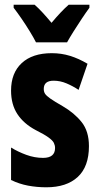

<svg xmlns="http://www.w3.org/2000/svg" viewBox="-20 -786 424 816"><path d="M358 -165Q358 -78 310.5 -34Q263 10 177 10Q137 10 99.5 3Q62 -4 27 -21V-159Q56 -141 91.5 -128Q127 -115 163 -115Q214 -115 214 -157Q214 -168 209 -178.5Q204 -189 186 -202Q168 -215 132 -233Q81 -260 54 -301Q27 -342 27 -401Q27 -476 72.5 -518Q118 -560 200 -560Q241 -560 278 -548.5Q315 -537 352 -515L314 -404Q290 -420 263 -431.5Q236 -443 208 -443Q166 -443 166 -408Q166 -396 171.5 -387.5Q177 -379 194 -367Q211 -355 246 -335Q296 -306 327 -267Q358 -228 358 -165ZM133 -606Q124 -624 107 -652Q90 -680 71 -707.5Q52 -735 38 -753V-766H127Q143 -752 161 -732.5Q179 -713 199 -689Q220 -714 237.5 -732.5Q255 -751 272 -766H360V-753Q346 -734 328 -707Q310 -680 293 -653Q276 -626 265 -606Z"/></svg>

Font: Noto Sans Lao Looped ExtraCondensed ExtraBold
Style: Regular
Weight: 800
Width: 2
Designer: Mark Frömberg, Ben Mitchell
Foundry: The Fontpad Ltd
Version: Version 1.002; ttfautohint (v1.8.4.7-5d5b)